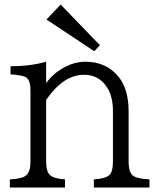

<svg xmlns="http://www.w3.org/2000/svg" viewBox="-20 -835 700 855"><path d="M250 -814.9 424.8 -633.8 399.9 -606.9 187 -748ZM23.9 0V-36.1Q80.1 -38.6 97.7 -55.2Q115.7 -71.8 115.7 -116.2V-433.1Q115.7 -476.6 96.7 -490.2Q82.5 -500 26.9 -503.9V-540Q113.8 -540 185.5 -560.1V-464.8Q217.8 -509.8 269 -536.6Q314.5 -560.1 360.4 -560.1Q453.6 -560.1 508.3 -492.7Q552.7 -437.5 552.7 -339.8V-116.2Q552.7 -69.3 571.3 -53.7Q588.4 -39.1 645.5 -36.1V0H397.9V-36.1Q448.7 -39.1 466.8 -55.2Q482.9 -69.3 482.9 -116.2V-342.8Q482.9 -415.5 446.8 -459.5Q412.1 -502 354 -502Q262.2 -502 185.5 -390.1V-116.2Q185.5 -70.3 202.6 -55.2Q219.7 -39.6 269.5 -36.1V0Z"/></svg>

Font: BIZ UDPMincho
Style: Regular
Weight: 400
Designer: TypeBank Co., Ltd.
Foundry: Morisawa Inc.
Version: Version 1.06